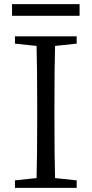

<svg xmlns="http://www.w3.org/2000/svg" viewBox="-20 -904 441 924"><path d="M52 0V-36L156 -47Q159 -142 159 -337V-392Q159 -587 156 -683L52 -694V-729H349V-694L245 -683Q242 -588 242 -392V-337Q242 -143 245 -47L349 -36V0ZM38 -828V-884H363V-828Z"/></svg>

Font: GenRyuMin TW R
Style: Regular
Weight: 400
Version: Version 1.501;PS 1;hotconv 16.6.51;makeotf.lib2.5.65220